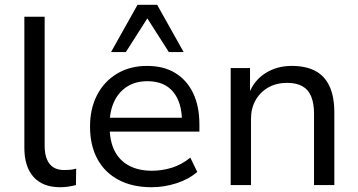

<svg xmlns="http://www.w3.org/2000/svg" viewBox="-20 -775 1500 804"><path d="M232 9Q159 9 120.5 -34Q82 -77 82 -156V-705H167V-163Q167 -131 176.5 -108Q186 -85 204 -74Q222 -63 248 -63Q261 -63 273.5 -64Q286 -65 299 -69L298 0Q282 4 266 6.5Q250 9 232 9Z M615 9Q535 9 477 -21.5Q419 -52 388 -109Q357 -166 357 -245Q357 -320 386.5 -377Q416 -434 470 -466.5Q524 -499 596 -499Q666 -499 714.5 -469Q763 -439 789 -384.5Q815 -330 815 -254V-224H421V-282H759L742 -266Q742 -346 705 -390.5Q668 -435 597 -435Q548 -435 512.5 -412.5Q477 -390 458 -349.5Q439 -309 439 -254V-246Q439 -185 459.5 -144Q480 -103 520 -81.5Q560 -60 616 -60Q658 -60 699 -72.5Q740 -85 777 -115L806 -55Q770 -24 718.5 -7.5Q667 9 615 9ZM445 -557 556 -755H638L749 -557H687L597 -698L507 -557Z M946 0V-490H1027V-382H1022Q1044 -439 1092 -469Q1140 -499 1201 -499Q1261 -499 1300.5 -478Q1340 -457 1360 -413.5Q1380 -370 1380 -304V0H1295V-299Q1295 -341 1283.5 -370Q1272 -399 1247 -413.5Q1222 -428 1182 -428Q1137 -428 1103 -408.5Q1069 -389 1050 -355Q1031 -321 1031 -277V0Z"/></svg>

Font: Nunito Sans 10pt
Style: Regular
Weight: 400
Designer: Vernon Adams
Foundry: Vernon Adams
Version: Version 3.101;gftools[0.9.27]